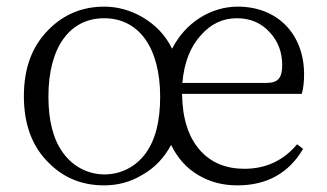

<svg xmlns="http://www.w3.org/2000/svg" viewBox="-20 -545 987 579"><path d="M294 14C335 14 373 4 408 -17C446 -38 475 -69 496 -108C515 -69 542 -38 578 -17C613 4 652 14 696 14C785 14 851 -23 894 -96L876 -110C835 -61 782 -36 717 -36C662 -36 617 -54 584 -91C548 -131 530 -188 529 -262H890C895 -279 897 -299 897 -321C897 -442 817 -525 697 -525C616 -525 539 -477 499 -398C479 -439 449 -470 410 -493C374 -514 335 -525 294 -525C229 -525 173 -502 128 -457C77 -407 52 -340 52 -255C52 -170 77 -102 128 -53C173 -8 228 14 294 14ZM418 -81C356 2 233 2 171 -83C141 -123 126 -180 126 -254C126 -402 190 -490 294 -490C399 -490 463 -401 463 -253C463 -178 448 -121 418 -81ZM530 -295C535 -356 554 -404 586 -439C616 -473 652 -490 694 -490C735 -490 768 -476 794 -447C819 -420 831 -387 831 -348C831 -330 828 -317 821 -308C814 -299 801 -295 784 -295Z"/></svg>

Font: AllPunType Light
Style: Regular
Weight: 300
Version: 1.0